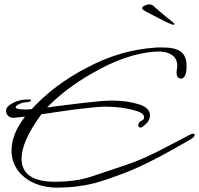

<svg xmlns="http://www.w3.org/2000/svg" viewBox="-20 -769 914 882"><path d="M245 93Q152 93 92 45Q33 -3 33 -78Q33 -153 95 -233L43 -228Q28 -227 18 -236.5Q8 -246 8 -259Q8 -274 21 -284Q37 -297 59.5 -304.5Q82 -312 110 -312H115Q123 -312 123 -309Q123 -300 95 -299Q82 -298 67 -290.5Q52 -283 52 -277Q52 -271 63 -269Q77 -266 96 -266Q103 -266 110.5 -266.5Q118 -267 126 -268Q231 -382 379 -458Q458 -500 536 -522.5Q614 -545 692 -550Q697 -551 702 -551Q707 -551 711 -551H727Q785 -551 810 -532Q837 -513 837 -466Q837 -408 811 -408Q791 -408 791 -438Q791 -440 791.5 -444Q792 -448 793 -453Q794 -458 794 -462Q794 -466 794 -469Q794 -502 766.5 -518.5Q739 -535 694 -532Q559 -523 401 -431Q279 -361 196 -275Q201 -277 361 -296Q404 -301 437 -304Q470 -307 495 -307Q564 -307 621 -289Q669 -273 669 -239Q669 -213 642 -192Q632 -183 624 -183Q616 -183 615 -193Q615 -207 630 -214Q642 -220 642 -229Q642 -249 608 -259Q543 -279 464 -279Q430 -279 356 -270Q319 -266 272.5 -259Q226 -252 170 -244Q79 -120 79 -40Q79 66 234 66Q275 66 319 60.5Q363 55 409 39L561 -12Q630 -35 714 -78L854 -151Q861 -155 867 -155Q874 -155 874 -149Q874 -140 859 -131Q814 -105 780.5 -86Q747 -67 724 -55Q675 -29 633 -9Q591 11 554 25Q459 61 412 73Q330 93 245 93ZM779 -655Q772 -655 753 -663.5Q734 -672 713 -683.5Q692 -695 677 -702Q668 -707 650.5 -716Q633 -725 633 -731Q633 -738 645 -743.5Q657 -749 665 -749Q674 -749 680 -745.5Q686 -742 691 -736Q700 -729 714.5 -716Q729 -703 744.5 -690.5Q760 -678 768 -672Q772 -669 776.5 -664.5Q781 -660 781 -657Q781 -655 779 -655Z"/></svg>

Font: Whisper
Style: Regular
Weight: 400
Designer: Robert E. Leuschke
Foundry: Robert E. Leuschke
Version: Version 1.010; ttfautohint (v1.8.4.7-5d5b)